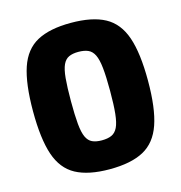

<svg xmlns="http://www.w3.org/2000/svg" viewBox="-106 -800 859 910"><g transform="rotate(-15 323.0 -345.0)"><path d="M322 -704Q427 -704 489 -670.5Q551 -637 578 -558.5Q605 -480 605 -345Q605 -210 578 -131.5Q551 -53 489 -19.5Q427 14 322 14Q218 14 156 -19.5Q94 -53 67.5 -131.5Q41 -210 41 -345Q41 -480 67.5 -558.5Q94 -637 156 -670.5Q218 -704 322 -704ZM321 -562Q293 -562 274.5 -553.5Q256 -545 245.5 -522.5Q235 -500 231 -457Q227 -414 227 -345Q227 -276 231 -233Q235 -190 245.5 -167.5Q256 -145 274.5 -136.5Q293 -128 321 -128Q350 -128 369 -136.5Q388 -145 399 -167.5Q410 -190 414.5 -233Q419 -276 419 -345Q419 -414 414.5 -457Q410 -500 399 -522.5Q388 -545 369 -553.5Q350 -562 321 -562Z"/></g></svg>

Font: Exo 2 ExtraBold
Style: Regular
Weight: 800
Designer: Natanael Gama
Foundry: Natanael Gama
Version: Version 2.010